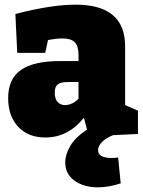

<svg xmlns="http://www.w3.org/2000/svg" viewBox="-20 -575 615 824"><path d="M361 10 340 -70Q273 15 174 15Q101 15 58 -31Q15 -77 15 -154Q15 -236 69.5 -274.5Q124 -313 239 -313H317V-339Q317 -377 301 -393.5Q285 -410 249 -410Q222 -410 186 -403L174 -348H54L46 -515Q200 -555 305 -555Q517 -555 517 -376V-124L572 -100V0ZM215 -178Q215 -150 227.5 -137Q240 -124 259 -124Q289 -124 317 -151V-223H272Q241 -223 228 -213Q215 -203 215 -178ZM401 229Q340 229 300 200.5Q260 172 260 122Q260 88 281.5 51.5Q303 15 348.5 -15.5Q394 -46 465 -62L482 0Q445 10 423 29.5Q401 49 401 69Q401 88 417.5 95.5Q434 103 457 103Q465 103 472.5 102.5Q480 102 487 101L498 212Q445 229 401 229Z"/></svg>

Font: Bitter Black
Style: Regular
Weight: 900
Designer: Sol Matas, and Bitter project Authors
Foundry: Sol Matas
Version: Version 2.001